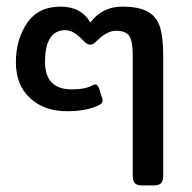

<svg xmlns="http://www.w3.org/2000/svg" viewBox="-20 -560 580 580"><path d="M381 -30V-394Q381 -434 371 -450.5Q361 -467 330 -467Q303 -467 272 -436Q261 -425 253 -425Q243 -425 233 -436Q220 -450 207 -459Q194 -468 178 -469Q116 -469 116 -373Q116 -290 197 -290Q237 -290 259 -302Q264 -305 268 -305Q274 -305 279 -294L289 -262Q290 -260 290 -256Q290 -247 278 -242Q242 -224 182 -224Q114 -224 71 -263.5Q28 -303 28 -372Q28 -440 61.5 -490Q95 -540 163 -540Q225 -540 253 -492Q289 -540 349 -540Q400 -540 427 -524.5Q454 -509 463.5 -477.5Q473 -446 473 -392V-30Q473 -14 467 -7Q461 0 444 0H408Q393 0 387 -7Q381 -14 381 -30Z"/></svg>

Font: Mitr Light
Style: Regular
Weight: 300
Designer: Thanarat Vachiruckul
Foundry: Cadson Demak
Version: Version 1.003